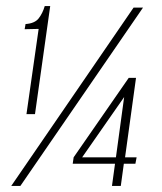

<svg xmlns="http://www.w3.org/2000/svg" viewBox="-20 -611 534 631"><path d="M67 -236 107 -516 61 -515 64 -532Q94 -534 107 -550.5Q120 -567 127 -591H145L95 -236ZM17 0 419 -586H450L47 0ZM348 0 358 -73H219L222 -94L403 -355H427L391 -94H429L425 -73H387L377 0ZM250 -94H361L388 -292Z"/></svg>

Font: Alumni Sans ExtraLight
Style: Italic
Weight: 250
Italic angle: -8°
Version: Version 1.016